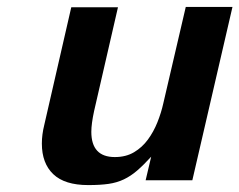

<svg xmlns="http://www.w3.org/2000/svg" viewBox="-20 -521 692 555"><path d="M101 -106Q101 -132 108 -160L186 -500H321L252 -200Q244 -163 244 -140Q244 -67 312 -67Q344 -67 367.5 -81Q391 -95 407.5 -117.5Q424 -140 435 -167.5Q446 -195 452 -222L517 -501H652L536 0H401L417 -68Q395 -44 376.5 -28Q358 -12 338 -2.5Q318 7 294 10.5Q270 14 235 14Q167 14 134 -17.5Q101 -49 101 -106Z"/></svg>

Font: Perun
Style: Bold Italic
Weight: 700
Italic angle: -12°
Foundry: Copyright (c) Stefan Peev, Context Ltd, 2016
Version: Version 1.027